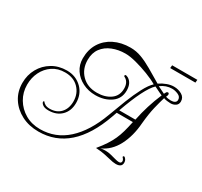

<svg xmlns="http://www.w3.org/2000/svg" viewBox="-158 -897 1254 1194"><g transform="rotate(30 469.5 -300.5)"><path d="M243 86Q175 86 121.5 58.5Q68 31 37 -17Q6 -65 6 -127Q6 -184 32 -230.5Q58 -277 104 -304.5Q150 -332 209 -332Q274 -332 318 -288Q358 -247 358 -185Q358 -128 323.5 -93.5Q289 -59 231 -59Q203 -59 189.5 -69.5Q176 -80 176 -89Q176 -95 181 -95Q183 -95 186 -90.5Q189 -86 193 -84Q201 -77 211.5 -74.5Q222 -72 232 -72Q282 -72 310.5 -103Q339 -134 339 -185Q339 -241 302.5 -278.5Q266 -316 205 -316Q153 -316 115.5 -290.5Q78 -265 57.5 -223.5Q37 -182 37 -132Q37 -77 64 -31.5Q91 14 137.5 41Q184 68 244 68Q354 68 436.5 -6.5Q519 -81 571 -222Q594 -285 618 -346Q642 -407 667.5 -455.5Q693 -504 718 -527Q686 -546 640.5 -563.5Q595 -581 549.5 -593Q504 -605 471 -605Q421 -605 378.5 -588Q336 -571 311 -537.5Q286 -504 286 -454Q286 -389 327.5 -347Q369 -305 437 -305Q495 -305 533.5 -332.5Q572 -360 572 -412Q572 -454 544 -473Q540 -475 536.5 -477Q533 -479 533 -483Q533 -490 541 -490Q543 -490 555 -485Q592 -464 592 -409Q592 -351 546.5 -319Q501 -287 436 -287Q386 -287 344.5 -308Q303 -329 279 -365Q255 -401 255 -447Q255 -510 283.5 -556Q312 -602 363 -627.5Q414 -653 480 -653Q521 -653 559.5 -638.5Q598 -624 641 -599Q684 -574 736 -543Q790 -578 835 -578Q867 -578 892.5 -563Q918 -548 918 -519Q918 -498 902.5 -487.5Q887 -477 867 -477Q857 -477 841.5 -479Q826 -481 817 -485Q806 -449 794.5 -401.5Q783 -354 776 -281Q769 -186 732 -115.5Q695 -45 629 -16Q640 -19 650 -19.5Q660 -20 667 -20Q685 -20 705 -15Q725 -10 743 -5Q761 0 771 0Q789 0 789 -16Q789 -21 785 -28Q781 -35 776 -39Q776 -47 783 -47Q788 -47 795.5 -37Q803 -27 803 -13Q803 20 760 20Q741 20 711 12Q665 1 644 -1.5Q623 -4 605 -5Q634 -40 652.5 -68.5Q671 -97 683.5 -124.5Q696 -152 705 -184Q714 -216 723 -259H607L595 -225Q485 86 243 86ZM860 -493Q877 -493 887.5 -499.5Q898 -506 898 -519Q898 -541 875.5 -551Q853 -561 832 -561Q788 -561 751 -533L802 -508Q807 -519 810.5 -523.5Q814 -528 821 -528Q825 -528 827 -524.5Q829 -521 829 -519Q829 -510 823 -499Q831 -496 841.5 -494.5Q852 -493 860 -493ZM729 -280Q751 -389 795 -492Q790 -494 775 -501Q760 -508 734 -521Q681 -471 613 -280ZM756 -666 758 -687H939L937 -666Z"/></g></svg>

Font: Updock
Style: Regular
Weight: 400
Designer: Robert E. Leuschke
Foundry: Robert E. Leuschke
Version: Version 1.010; ttfautohint (v1.8.4.7-5d5b)